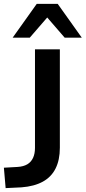

<svg xmlns="http://www.w3.org/2000/svg" viewBox="-30 -959 441 988"><path d="M-1 9 -10 -96 61 -100Q91 -102 110.5 -113.5Q130 -125 140 -146.5Q150 -168 150 -198V-705H278V-199Q278 -136 256 -92Q234 -48 190 -24Q146 0 81 5ZM35 -765 159 -939H267L391 -765H303L213 -869L123 -765Z"/></svg>

Font: Nunito Sans 12pt ExtraLight
Style: Regular
Weight: 200
Version: Version 3.101;gftools[0.9.27]